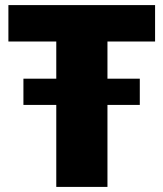

<svg xmlns="http://www.w3.org/2000/svg" viewBox="-20 -709 642 754"><path d="M201 -546H13V-689H589V-546H402V-400H529V-297H402V25H201V-297H72V-400H201Z"/></svg>

Font: Gmarket Sans TTF Bold
Style: Regular
Weight: 700
Designer: Creative Director : Sungho Lee; Art Director : Kiwoong Choi; Project Manager : Sori Yang, Jongwook Yoon; Font Designer :
Foundry: Sandoll Inc.
Version: Version 1.000;hotconv 1.0.109;makeotfexe 2.5.65596